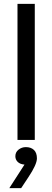

<svg xmlns="http://www.w3.org/2000/svg" viewBox="-20 -720 269 988"><path d="M70 -700H159V0H70ZM28 248 106 127Q83 125 71 113Q59 101 59 84Q59 63 75.5 50Q92 37 113 37Q139 37 154.5 51.5Q170 66 170 95Q170 126 126 192L89 248Z"/></svg>

Font: Tilda Sans Medium
Style: Regular
Weight: 500
Designer: ParaType Ltd
Foundry: ParaType Ltd
Version: Version 1.009